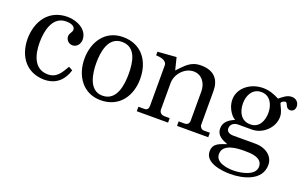

<svg xmlns="http://www.w3.org/2000/svg" viewBox="-80 -853 2253 1414"><g transform="rotate(20 1046.0 -145.5)"><path d="M251 15.1C314.9 15.1 367.2 -11.2 399.9 -66.9C409.2 -82 417 -99.1 422.9 -120.1L392.1 -137.2C360.8 -83 333 -30.8 263.2 -30.8C151.9 -30.8 127 -142.1 127 -231.9C127 -318.8 149.9 -443.8 259.8 -443.8C284.2 -443.8 329.1 -437 329.1 -403.8C329.1 -383.8 308.1 -369.1 308.1 -347.2C308.1 -316.9 331.1 -293.9 360.8 -293.9C395 -293.9 418 -325.2 418 -357.9C418 -439.9 328.1 -479 257.8 -479C108.9 -479 34.2 -362.8 34.2 -223.1C37.1 -87.9 111.8 13.2 251 15.1Z M478 -231.9C478 -102.1 552.7 15.1 692.9 15.1C838.9 15.1 915 -97.2 915 -231.9C915 -369.1 839.8 -479 692.9 -479C550.8 -479 478 -361.8 478 -231.9ZM570.8 -232.9C570.8 -315.9 587.9 -442.9 696.8 -442.9C810.1 -442.9 822.8 -321.8 822.8 -236.8C822.8 -153.8 807.6 -21 694.8 -21C586.9 -21 570.8 -153.8 570.8 -232.9Z M972.7 -35.2V0H1217.8V-35.2H1176.8C1153.8 -35.2 1135.7 -48.8 1135.7 -74.2V-279.8C1135.7 -350.1 1196.8 -418.9 1267.1 -418.9C1332 -418.9 1369.6 -362.8 1369.6 -300.8V-70.8C1369.6 -48.8 1356.9 -35.2 1335 -35.2H1288.1V0H1532.7V-35.2H1482.9C1466.8 -35.2 1452.6 -54.2 1452.6 -66.9V-333C1452.6 -417 1410.6 -479 1303.7 -479C1219.7 -479 1188 -431.2 1135.7 -378.9L1111.8 -475.1L965.8 -463.9V-436C994.6 -434.1 1050.8 -429.2 1050.8 -386.2V-71.8C1050.8 -49.8 1043 -35.2 1019 -35.2Z M1577.6 94.2C1577.6 185.1 1713.9 199.2 1776.9 199.2C1875.5 199.2 2018.6 165 2018.6 41C2018.6 -33.2 1948.7 -74.2 1879.9 -74.2H1698.7C1675.8 -74.2 1648.9 -85 1648.9 -111.8C1648.9 -145 1675.8 -162.1 1705.6 -163.1C1716.8 -163.1 1804.7 -163.1 1815.9 -163.1C1899.9 -163.1 1978.5 -235.8 1978.5 -320.8C1978.5 -358.9 1961.9 -380.9 1947.8 -415C1947.8 -415 1946.8 -418 1946.8 -418C1946.8 -430.2 1967.8 -439.9 1977.5 -439.9C1999.5 -439.9 1990.7 -393.1 2030.8 -393.1C2053.7 -393.1 2067.9 -412.1 2067.9 -434.1C2067.9 -467.8 2043.5 -490.2 2010.7 -490.2C1973.6 -490.2 1946.8 -465.8 1918.5 -442.9C1875.5 -464.8 1837.9 -479 1789.6 -479C1687.5 -479 1604.5 -409.2 1604.5 -323.2C1604.5 -242.2 1664.6 -188 1674.8 -189.9C1674.8 -189 1673.8 -188 1673.8 -188C1631.8 -168 1592.8 -144 1592.8 -91.8C1592.8 -37.1 1636.7 -17.1 1681.6 0C1631.8 19 1577.6 27.8 1577.6 94.2ZM1648.9 88.9C1648.9 7.8 1761.7 2.9 1817.9 2.9C1866.7 2.9 1958.5 3.9 1958.5 76.2C1958.5 148.9 1842.8 167 1789.6 167C1738.8 167 1648.9 154.8 1648.9 88.9ZM1687.5 -323.2C1687.5 -383.8 1717.8 -446.8 1787.6 -446.8C1857.9 -446.8 1887.7 -381.8 1887.7 -320.8C1887.7 -259.8 1861.8 -194.8 1790.5 -194.8C1716.8 -194.8 1687.5 -257.8 1687.5 -323.2Z"/></g></svg>

Font: MusGlyphs-Text
Style: Regular
Weight: 400
Version: Version 2.1.1